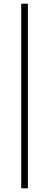

<svg xmlns="http://www.w3.org/2000/svg" viewBox="-20 -770 266 1040"><path d="M95 250V-750H131V250Z"/></svg>

Font: Giro Light
Style: Regular
Weight: 300
Designer: Paul D. Hunt
Foundry: Adobe Systems Incorporated
Version: Version 1.000;PS 1.0;hotconv 1.0.88;makeotf.lib2.5.647800